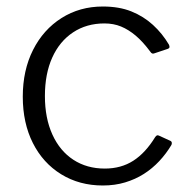

<svg xmlns="http://www.w3.org/2000/svg" viewBox="-20 -560 580 590"><path d="M296 -540Q346 -540 383.5 -525Q421 -510 450 -483.5Q479 -457 499 -423Q504 -413 496 -410L454 -396Q447 -393 442 -401Q419 -432 397 -450.5Q375 -469 352 -478.5Q329 -488 301 -488Q246 -488 204.5 -460.5Q163 -433 140.5 -383Q118 -333 118 -265Q118 -197 141 -146.5Q164 -96 205.5 -69Q247 -42 302 -42Q352 -42 389.5 -66Q427 -90 457 -139Q460 -143 462.5 -144Q465 -145 469 -143L504 -127Q510 -124 507 -115Q491 -88 469.5 -65Q448 -42 422 -25.5Q396 -9 364.5 0.5Q333 10 296 10Q224 10 168 -24.5Q112 -59 81 -120.5Q50 -182 50 -263Q50 -344 81.5 -406.5Q113 -469 169 -504.5Q225 -540 296 -540Z"/></svg>

Font: Libre Franklin Thin Light
Style: Regular
Weight: 300
Version: Version 3.000